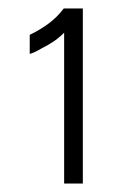

<svg xmlns="http://www.w3.org/2000/svg" viewBox="-20 -857 314 452"><path d="M131 -425H175V-837H130Q115 -817 95 -802Q75 -787 50 -775V-730Q63 -734 76 -742Q88 -748 102.5 -757Q117 -766 131 -780Z"/></svg>

Font: Secuela Light
Style: Regular
Weight: 300
Designer: Fernando Haro
Foundry: deFharo
Version: Version 1.708